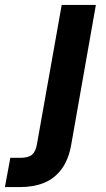

<svg xmlns="http://www.w3.org/2000/svg" viewBox="-132 -541 431 781"><path d="M-112 220 -90 101H-50Q-17 101 -2 88.5Q13 76 18 47L119 -521H258L158 46Q147 109 118 147.5Q89 186 46.5 203Q4 220 -50 220Z"/></svg>

Font: DM Sans 10pt ExtraBold
Style: Italic
Weight: 800
Italic angle: -10°
Version: Version 4.004;gftools[0.9.30]